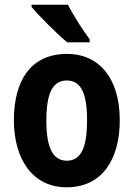

<svg xmlns="http://www.w3.org/2000/svg" viewBox="-20 -786 567 816"><path d="M269 -766H114V-757C144 -720 226 -638 266 -606H361V-619C336 -652 290 -723 269 -766ZM489 -275C489 -456 399 -557 265 -557C112 -557 39 -445 39 -275C39 -112 117 10 263 10C418 10 489 -114 489 -275ZM177 -273C177 -388 203 -444 264 -444C325 -444 350 -388 350 -275C350 -160 325 -103 264 -103C203 -103 177 -161 177 -273Z"/></svg>

Font: Noto Sans Ethiopic Condensed
Style: Bold
Weight: 700
Width: 3
Designer: Monotype Design Team
Foundry: Monotype Imaging Inc.
Version: Version 2.102